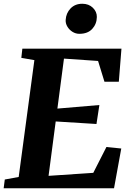

<svg xmlns="http://www.w3.org/2000/svg" viewBox="-28 -1002 700 1022"><path d="M-8.5 0 -2.5 -46.5 71.5 -60 155 -682 85.5 -694 91 -743H618.5L604.5 -567H528L494 -677.5L312.5 -690L277.5 -424L501 -443L485.5 -342L268.5 -355.5L230.5 -66L468.5 -82L538.5 -219.5L617.5 -211.5L579 0ZM394.5 -822Q375 -822 358 -832.5Q341 -843 330.8 -860Q320.5 -877 321.5 -895.5Q323.5 -932 347.5 -957Q371.5 -982 410 -982Q444.5 -982 466.2 -960.8Q488 -939.5 487.5 -911.5Q487 -874.5 463 -848.2Q439 -822 394.5 -822Z"/></svg>

Font: Merriweather 28pt ExtraBold
Style: Italic
Weight: 800
Italic angle: -7.8°
Version: Version 2.101